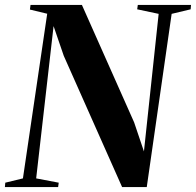

<svg xmlns="http://www.w3.org/2000/svg" viewBox="-44 -763 799 783"><path d="M-24 0 -22.5 -18 49.5 -35.5 148.5 -707 78 -724 80.5 -743H290L503 -264L543 -145.5L603 -706.5L515.5 -725L518 -743H735L733.5 -725L656 -706.5L554.5 0H454L216 -535.5L174.5 -656.5L103.5 -35.5L195.5 -18L193 0Z"/></svg>

Font: Merriweather 144pt
Style: Bold Italic
Weight: 700
Italic angle: -7.8°
Version: Version 2.101